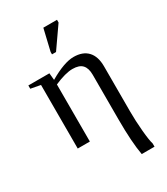

<svg xmlns="http://www.w3.org/2000/svg" viewBox="-222 -802 967 1111"><g transform="rotate(-30 261.5 -246.0)"><path d="M15.6 -459H156.2L160.6 -412.6Q261.2 -471.2 323.7 -471.2Q385.3 -471.2 417.7 -436.5Q450.2 -401.9 450.2 -335.9V-34.2Q450.2 28.3 456.3 96.7Q462.4 165 470.7 190.9V212.9H385.3Q369.1 125 369.1 -28.3V-327.1Q369.1 -370.1 349.1 -392.1Q329.1 -414.1 283.7 -414.1Q236.8 -414.1 161.6 -381.3V0H80.6V-424.8L15.6 -437ZM224.1 -546.4V-562.5L257.8 -705.1H349.1V-687L251 -546.4Z"/></g></svg>

Font: Tinos
Style: Regular
Weight: 400
Designer: Steve Matteson
Foundry: Monotype Imaging Inc.
Version: Version 1.23